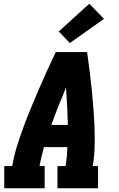

<svg xmlns="http://www.w3.org/2000/svg" viewBox="-20 -1016 640 1036"><path d="M3 0V-120H46Q55 -173 71 -225Q87 -277 106 -328.5Q125 -380 146 -431Q167 -482 189 -533Q211 -584 234 -634.5Q257 -685 281 -735H450Q457 -685 463.5 -634.5Q470 -584 475 -533Q480 -482 484 -431Q488 -380 490 -328.5Q492 -277 490.5 -224.5Q489 -172 481 -120H509V0H290V-120H334Q338 -145 340.5 -170.5Q343 -196 344 -222H217Q210 -196 204 -170.5Q198 -145 193 -120H221V0ZM346 -342Q345 -392 342.5 -442.5Q340 -493 336 -543Q315 -493 295 -442.5Q275 -392 257 -342ZM357 -784 297 -846 462 -996 541 -914Z"/></svg>

Font: Iosevka Curly Slab HvExObl
Style: Regular
Weight: 900
Width: 7
Italic angle: -9°
Monospace: yes
Designer: Belleve Invis
Foundry: Belleve Invis
Version: Version 11.1.0; ttfautohint (v1.8.3)